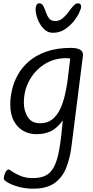

<svg xmlns="http://www.w3.org/2000/svg" viewBox="-20 -796 564 1159"><path d="M180 343Q134 343 93.5 332Q53 321 28 306.5Q3 292 3 283Q3 274 6.5 260.5Q10 247 17 237Q24 227 33 227Q36 227 54.5 240Q73 253 104.5 266Q136 279 178 279Q224 279 255 264Q286 249 306 211Q326 173 338 105Q350 37 359 -69Q325 -23 288 -4.5Q251 14 198 14Q158 14 122.5 -5Q87 -24 64.5 -64Q42 -104 42 -167Q42 -207 52.5 -253.5Q63 -300 88 -345Q113 -390 155.5 -426.5Q198 -463 261 -485Q324 -507 411 -507Q422 -507 438.5 -504.5Q455 -502 468 -493Q481 -484 481 -463L411 91Q402 162 378.5 219.5Q355 277 308 310Q261 343 180 343ZM222 -52Q266 -52 295 -75Q324 -98 342 -135.5Q360 -173 370.5 -217Q381 -261 387 -304L404 -442Q400 -444 391 -444.5Q382 -445 380 -445Q306 -445 248 -408Q190 -371 157 -310Q124 -249 124 -176Q124 -127 147.5 -89.5Q171 -52 222 -52ZM299 -598Q267 -598 243.5 -622.5Q220 -647 207.5 -680Q195 -713 195 -739Q195 -752 199.5 -764Q204 -776 217 -776Q233 -776 241.5 -760Q250 -744 257 -722.5Q264 -701 276.5 -685Q289 -669 314 -669Q338 -669 357.5 -685Q377 -701 392.5 -722.5Q408 -744 422.5 -760Q437 -776 450 -776Q470 -776 470 -755Q470 -746 458.5 -720.5Q447 -695 424.5 -667Q402 -639 370.5 -618.5Q339 -598 299 -598Z"/></svg>

Font: Kite One
Style: Regular
Weight: 400
Designer: Eduardo Rodriguez Tunni
Foundry: Eduardo Rodriguez Tunni
Version: Version 1.002; ttfautohint (v1.8.4.7-5d5b);gftools[0.9.23]